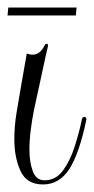

<svg xmlns="http://www.w3.org/2000/svg" viewBox="-23 -489 249 509"><path d="M91 0Q48 0 31.5 -35.5Q15 -71 15 -120Q15 -155 21 -191Q33 -263 48 -347Q57 -344 63 -344Q83 -344 95 -368Q97 -373 101 -373Q105 -373 104 -366Q100 -350 91 -307.5Q82 -265 67 -197Q62 -172 58.5 -144.5Q55 -117 55 -93Q55 -59 64 -35Q73 -11 95 -11Q125 -11 144 -37Q163 -63 175 -100.5Q187 -138 194 -172Q195 -179 201 -179Q206 -179 206 -172Q187 -81 160.5 -40.5Q134 0 91 0ZM-3 -448 -1 -469H180L178 -448Z"/></svg>

Font: Updock
Style: Regular
Weight: 400
Designer: Robert E. Leuschke
Foundry: Robert E. Leuschke
Version: Version 1.010; ttfautohint (v1.8.4.7-5d5b)